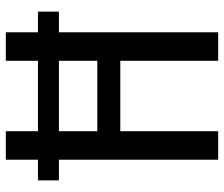

<svg xmlns="http://www.w3.org/2000/svg" viewBox="-75 -695 770 660"><g transform="rotate(-90 310.0 -365.0)"><path d="M20 -547.5H91V0H189V-336.5H431V0H529V-547.5H600V-619.5H529V-730H431V-619.5H189V-730H91V-619.5H20ZM189 -415.5V-547.5H431V-415.5Z"/></g></svg>

Font: Monaspace Krypton
Style: Regular
Weight: 400
Designer: Riley Cran & the Lettermatic Team
Foundry: Lettermatic
Version: Version 1.200 (Monaspace Krypton)